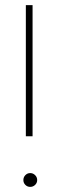

<svg xmlns="http://www.w3.org/2000/svg" viewBox="-20 -731 234 754"><path d="M107.9 -195.8H81.5V-710.9H107.9ZM71.8 -23.9Q71.8 -35.2 79.6 -43.2Q87.4 -51.3 98.6 -51.3Q109.9 -51.3 117.9 -43.2Q126 -35.2 126 -23.9Q126 -12.7 117.9 -4.9Q109.9 2.9 98.6 2.9Q87.4 2.9 79.6 -4.9Q71.8 -12.7 71.8 -23.9Z"/></svg>

Font: TypoPRO Roboto
Style: Regular
Weight: 250
Designer: Google
Version: Version 2.136; 2016